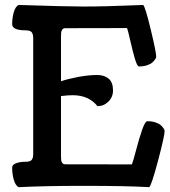

<svg xmlns="http://www.w3.org/2000/svg" viewBox="-20 -754 688 779"><path d="M55.2 -733.9Q250.5 -727.5 317.9 -727.5Q364.3 -727.5 414.1 -728.8Q463.9 -730 507.8 -731.9Q551.8 -733.9 561 -733.9Q569.3 -726.6 591.6 -634.3Q613.8 -542 613.8 -523.9Q613.8 -520.5 610.1 -514.4Q606.4 -508.3 598.9 -501.2Q591.3 -494.1 576.9 -489.3Q562.5 -484.4 543.9 -484.4Q536.6 -484.4 527.3 -515.6Q518.1 -546.9 508.8 -588.1Q499.5 -629.4 495.6 -640.1Q460 -640.1 376.7 -639.9Q293.5 -639.6 244.1 -639.6Q236.8 -639.6 232.9 -634.3Q229 -628.9 228.3 -623.3Q227.5 -617.7 227.5 -608.4V-424.3Q255.9 -434.1 297.6 -441.9Q339.4 -449.7 374 -449.7Q403.3 -449.7 420.9 -434.8Q438.5 -419.9 438.5 -387.2Q438.5 -359.9 419.7 -341.6Q400.9 -323.2 375.5 -323.2Q340.3 -367.7 274.9 -367.7Q255.9 -367.7 227.5 -364.3V-119.1Q227.5 -109.4 228.3 -103.8Q229 -98.1 232.9 -92.8Q236.8 -87.4 244.1 -87.4Q297.4 -87.4 387.2 -87.2Q477.1 -86.9 515.1 -86.9Q520 -98.6 532.2 -145.3Q544.4 -191.9 556.6 -227.1Q568.8 -262.2 578.1 -262.2Q596.7 -262.2 611.1 -257.3Q625.5 -252.4 633.1 -245.4Q640.6 -238.3 644.3 -232.2Q647.9 -226.1 647.9 -222.7Q647.9 -202.6 621.3 -102.3Q594.7 -2 585.4 5.4Q495.1 0 317.9 0Q163.1 0 55.2 5.4Q42 -2.4 35.6 -25.9Q29.3 -49.3 29.3 -74.2Q29.3 -85.9 45.4 -91.8Q61.5 -97.7 84 -97.7Q103 -97.7 108.9 -105.7Q114.7 -113.8 114.7 -128.4V-600.1Q114.7 -614.7 108.9 -622.8Q103 -630.9 84 -630.9Q29.3 -630.9 29.3 -656.2Q29.3 -680.2 35.6 -703.4Q42 -726.6 55.2 -733.9Z"/></svg>

Font: Coustard
Style: Regular
Weight: 400
Foundry: vernon adams
Version: Version 1.000